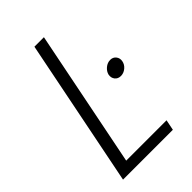

<svg xmlns="http://www.w3.org/2000/svg" viewBox="-212 -779 858 858"><g transform="rotate(-45 216.5 -350.0)"><path d="M38 0 178 -700H238L108 -50H363L353 0ZM359 -334Q341 -334 331 -346.5Q321 -359 324 -377Q328 -394 343 -406.5Q358 -419 376 -419Q393 -419 403 -406.5Q413 -394 410 -377Q407 -359 392 -346.5Q377 -334 359 -334Z"/></g></svg>

Font: Albert Sans Light
Style: Italic
Weight: 300
Italic angle: -11.25°
Designer: Andreas Rasmussen
Foundry: a.Foundry
Version: Version 1.025